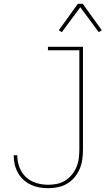

<svg xmlns="http://www.w3.org/2000/svg" viewBox="-20 -981 555 1009"><path d="M234 8Q210 8 187 4Q164 0 142.5 -10Q121 -20 103.5 -36Q86 -52 74.5 -72.5Q63 -93 57.5 -116Q52 -139 52 -163V-165H71V-163Q71 -131 82.5 -101Q94 -71 117.5 -49.5Q141 -28 171.5 -19Q202 -10 234 -10Q257 -10 280.5 -15Q304 -20 323.5 -32.5Q343 -45 358 -63.5Q373 -82 382 -103.5Q391 -125 394 -148.5Q397 -172 397 -195V-717H232V-735H416V-195Q416 -169 412.5 -143.5Q409 -118 399 -94Q389 -70 372 -49.5Q355 -29 333 -16Q311 -3 285.5 2.5Q260 8 234 8ZM305 -812 289 -822 389 -961H415L515 -822L499 -812L402 -943Z"/></svg>

Font: Iosevka Thin
Style: Regular
Weight: 100
Monospace: yes
Designer: Belleve Invis
Foundry: Belleve Invis
Version: Version 32.5.0; ttfautohint (v1.8.4)